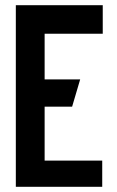

<svg xmlns="http://www.w3.org/2000/svg" viewBox="-20 -720 451 740"><path d="M41 0H374V-101H152V-309H258L289 -414H152V-590H376V-700H41Z"/></svg>

Font: Advent Pro
Style: Bold
Weight: 700
Designer: VivaRado, Andreas Kalpakidis
Foundry: VivaRado, Andreas Kalpakidis
Version: Version 3.000